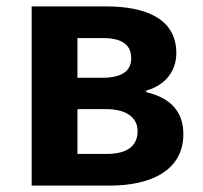

<svg xmlns="http://www.w3.org/2000/svg" viewBox="-20 -580 633 600"><path d="M79 0H323C451 0 553 -47 553 -161C553 -238 505 -276 437 -292V-297C501 -315 531 -362 531 -414C531 -522 435 -560 311 -560H79ZM222 -337V-461H302C364 -461 390 -438 390 -398C390 -360 364 -337 299 -337ZM222 -99V-239H311C379 -239 410 -210 410 -170C410 -127 381 -99 314 -99Z"/></svg>

Font: Noto Sans JP
Style: Bold
Weight: 700
Designer: Ryoko NISHIZUKA  (kana, bopomofo & ideographs); Paul D. Hunt (Latin, Greek & Cyrillic); Sandoll Communications , Soo-you
Foundry: Adobe
Version: Version 2.002;hotconv 1.0.116;makeotfexe 2.5.65601